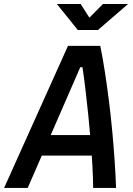

<svg xmlns="http://www.w3.org/2000/svg" viewBox="-46 -918 652 938"><path d="M-25.9 0 286.1 -693.8H443.8Q456.1 -634.3 466.8 -564.5Q477.5 -494.6 486.8 -420.2Q496.1 -345.7 502.9 -271.5Q509.8 -197.3 514.4 -127.9Q519 -58.6 521 0H409.2Q408.7 -47.9 405.5 -106.9Q402.3 -166 397 -230Q391.6 -293.9 385 -358.4Q378.4 -422.9 371.3 -482.2Q364.3 -541.5 356.9 -589.8H346.2L89.4 0ZM101.6 -157.7 120.6 -258.3H472.2L453.1 -157.7ZM334 -771.5 231.9 -898.4H348.1L394.5 -825.7H384.8L457 -898.4H579.6L432.6 -771.5Z"/></svg>

Font: Cascadia Mono Medium
Style: Italic
Weight: 500
Italic angle: -10°
Monospace: yes
Designer: Aaron Bell
Foundry: Saja Typeworks
Version: Version 2407.024